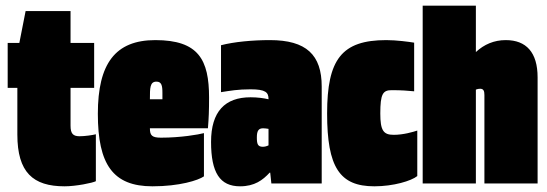

<svg xmlns="http://www.w3.org/2000/svg" viewBox="-20 -645 1922 675"><path d="M317 -8V-173C306 -170 278 -166 260 -166C237 -166 228 -175 228 -203V-336H311V-494H228V-606H70L48 -494H7V-336H41V-172C41 -39 96 10 207 10C247 10 306 -2 317 -8Z M697 -25V-177C678 -172 616 -161 546 -161C514 -161 507 -169 507 -194H711C714 -231 715 -255 715 -302C715 -435 678 -504 526 -504C385 -504 324 -421 324 -245C324 -67 377 10 516 10C611 10 677 -11 697 -25ZM530 -358C548 -358 551 -344 551 -319V-296H507C507 -336 507 -358 530 -358Z M722 -146C722 -38 753 10 824 10C875 10 904 -12 928 -38H930L934 0H1111V-341C1111 -452 1057 -504 929 -504C868 -504 803 -498 757 -486V-321C789 -326 816 -331 861 -331C914 -331 924 -320 924 -297V-296C907 -300 885 -303 861 -303C771 -303 722 -253 722 -146ZM883 -162C883 -185 889 -194 905 -194C911 -194 917 -193 924 -192V-134C918 -131 911 -129 904 -129C886 -129 883 -139 883 -162Z M1447 -26V-186C1432 -181 1398 -171 1364 -171C1328 -171 1317 -186 1317 -246C1317 -315 1326 -328 1357 -328C1393 -328 1415 -326 1436 -324V-495C1418 -498 1374 -504 1338 -504C1181 -504 1130 -436 1130 -246C1130 -57 1174 10 1296 10C1363 10 1426 -9 1447 -26Z M1466 0H1653V-330C1658 -332 1663 -333 1668 -333C1680 -333 1683 -325 1683 -311V0H1870V-373C1870 -461 1830 -504 1758 -504C1717 -504 1682 -489 1653 -462V-625H1466Z"/></svg>

Font: Blinker Headline
Style: Regular
Weight: 900
Width: 4
Designer: Juergen Huber
Foundry: supertype
Version: Version 1.015;PS 1.15;hotconv 1.0.88;makeotf.lib2.5.647800